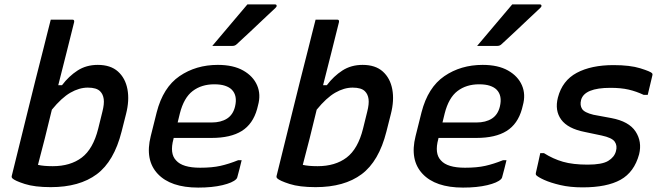

<svg xmlns="http://www.w3.org/2000/svg" viewBox="-20 -839 2990 870"><path d="M316 -739Q300 -674 281.5 -601Q263 -528 244 -453H261Q292 -494 331.5 -519.5Q371 -545 423 -545Q481 -545 514.5 -515Q548 -485 557.5 -434.5Q567 -384 551 -322L531 -243Q497 -108 418.5 -49.5Q340 9 210 9Q137 9 92 -5.5Q47 -20 36 -31Q31 -36 34 -45Q71 -194 105 -332.5Q139 -471 178 -623Q186 -655 194 -687Q202 -719 210 -750H308Q318 -750 316 -739ZM378 -442Q339 -442 299 -419Q259 -396 215 -342Q199 -275 183 -211.5Q167 -148 152 -92Q177 -86 219 -86Q299 -86 350.5 -125Q402 -164 425 -256L444 -333Q453 -368 450 -390Q447 -412 434 -425Q418 -442 378 -442Z M967 -545Q1037 -545 1082 -519.5Q1127 -494 1145 -452.5Q1163 -411 1149 -361L1145 -345Q1126 -277 1075.5 -245.5Q1025 -214 939 -214H767L766 -209Q748 -143 778 -112Q807 -79 887 -79Q941 -79 979 -87.5Q1017 -96 1059 -113H1075Q1071 -94 1065.5 -74.5Q1060 -55 1055 -35Q1054 -31 1050 -27Q1034 -11 988 0Q942 11 878 11Q753 11 694.5 -51.5Q636 -114 663 -222L690 -330Q719 -443 793.5 -494Q868 -545 967 -545ZM951 -457Q893 -457 853 -426.5Q813 -396 795 -325L785 -284H939Q981 -284 1008.5 -301.5Q1036 -319 1045 -356Q1057 -406 1030 -433Q1019 -444 999.5 -450.5Q980 -457 951 -457ZM1101 -819H1226Q1233 -819 1233.5 -813.5Q1234 -808 1228 -803Q1197 -774 1170 -748.5Q1143 -723 1115.5 -697Q1088 -671 1053 -639Q1045 -631 1034 -631H942Q981 -677 1021 -724.5Q1061 -772 1101 -819Z M1516 -739Q1500 -674 1481.5 -601Q1463 -528 1444 -453H1461Q1492 -494 1531.5 -519.5Q1571 -545 1623 -545Q1681 -545 1714.5 -515Q1748 -485 1757.5 -434.5Q1767 -384 1751 -322L1731 -243Q1697 -108 1618.5 -49.5Q1540 9 1410 9Q1337 9 1292 -5.5Q1247 -20 1236 -31Q1231 -36 1234 -45Q1271 -194 1305 -332.5Q1339 -471 1378 -623Q1386 -655 1394 -687Q1402 -719 1410 -750H1508Q1518 -750 1516 -739ZM1578 -442Q1539 -442 1499 -419Q1459 -396 1415 -342Q1399 -275 1383 -211.5Q1367 -148 1352 -92Q1377 -86 1419 -86Q1499 -86 1550.5 -125Q1602 -164 1625 -256L1644 -333Q1653 -368 1650 -390Q1647 -412 1634 -425Q1618 -442 1578 -442Z M2167 -545Q2237 -545 2282 -519.5Q2327 -494 2345 -452.5Q2363 -411 2349 -361L2345 -345Q2326 -277 2275.5 -245.5Q2225 -214 2139 -214H1967L1966 -209Q1948 -143 1978 -112Q2007 -79 2087 -79Q2141 -79 2179 -87.5Q2217 -96 2259 -113H2275Q2271 -94 2265.5 -74.5Q2260 -55 2255 -35Q2254 -31 2250 -27Q2234 -11 2188 0Q2142 11 2078 11Q1953 11 1894.5 -51.5Q1836 -114 1863 -222L1890 -330Q1919 -443 1993.5 -494Q2068 -545 2167 -545ZM2151 -457Q2093 -457 2053 -426.5Q2013 -396 1995 -325L1985 -284H2139Q2181 -284 2208.5 -301.5Q2236 -319 2245 -356Q2257 -406 2230 -433Q2219 -444 2199.5 -450.5Q2180 -457 2151 -457ZM2301 -819H2426Q2433 -819 2433.5 -813.5Q2434 -808 2428 -803Q2397 -774 2370 -748.5Q2343 -723 2315.5 -697Q2288 -671 2253 -639Q2245 -631 2234 -631H2142Q2181 -677 2221 -724.5Q2261 -772 2301 -819Z M2643 -93Q2708 -93 2736 -110Q2764 -127 2771 -154Q2778 -179 2765.5 -197Q2753 -215 2706 -225L2630 -241Q2553 -256 2523 -297Q2493 -338 2508 -397Q2528 -474 2593.5 -509Q2659 -544 2760 -544Q2835 -544 2881.5 -529.5Q2928 -515 2935 -507Q2938 -503 2936 -497Q2931 -474 2925.5 -453Q2920 -432 2915 -409H2897Q2863 -425 2828.5 -433Q2794 -441 2746 -441Q2628 -441 2613 -386Q2607 -362 2617.5 -345.5Q2628 -329 2669 -319L2750 -304Q2830 -289 2860 -243Q2890 -197 2876 -140Q2854 -59 2792 -24.5Q2730 10 2620 10Q2563 10 2518.5 -0.5Q2474 -11 2445.5 -24Q2417 -37 2409 -46Q2407 -50 2408 -55Q2414 -82 2419 -103.5Q2424 -125 2428 -145H2445Q2486 -119 2531 -106Q2576 -93 2643 -93Z"/></svg>

Font: Recursive Sn Lnr St Med
Style: Italic
Weight: 500
Italic angle: -15°
Version: Version 1.079;hotconv 1.0.112;makeotfexe 2.5.65598; ttfautoh